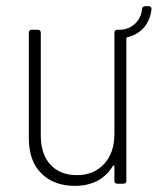

<svg xmlns="http://www.w3.org/2000/svg" viewBox="-20 -599 514 626"><path d="M474 -569Q470 -533 449 -509Q428 -485 396 -478Q392 -477 392 -473V-10Q392 0 382 0H363Q353 0 353 -10V-56Q353 -59 351.5 -59.5Q350 -60 348 -58Q329 -26 297.5 -9.5Q266 7 224 7Q156 7 115 -33.5Q74 -74 74 -148V-492Q74 -502 84 -502H103Q113 -502 113 -492V-157Q113 -96 144.5 -62Q176 -28 231 -28Q286 -28 319.5 -64.5Q353 -101 353 -162V-492Q353 -502 363 -502H370Q398 -502 419 -520.5Q440 -539 443 -569Q444 -579 454 -579H464Q474 -579 474 -569Z"/></svg>

Font: Barlow Semi Condensed ExLight
Style: Regular
Weight: 275
Width: 4
Designer: Jeremy Tribby
Foundry: Tribby Type
Version: Version 1.408